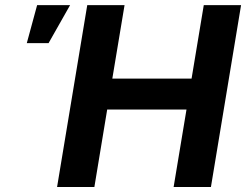

<svg xmlns="http://www.w3.org/2000/svg" viewBox="-20 -748 984 768"><path d="M208.3 0 329 -727.5H478.2L429.3 -433.7H746.3L795.1 -727.5H944.3L823.7 0H674.5L726 -310H408.8L357.5 0ZM87.2 -575.5 128.5 -727.5H260.4L174.3 -575.5Z"/></svg>

Font: Adwaita Sans
Style: Italic
Weight: 400
Italic angle: -9.39999°
Designer: Rasmus Andersson
Foundry: rsms
Version: Version 4.001;git-9221beed3